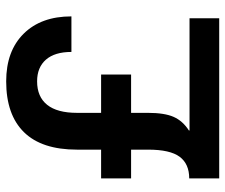

<svg xmlns="http://www.w3.org/2000/svg" viewBox="-74 -655 729 621"><g transform="rotate(-90 290.5 -344.5)"><path d="M542 -96V0H24V-97Q71 -97 94 -128Q117 -159 117 -230V-285H24V-382H117V-460Q117 -574 173.5 -631.5Q230 -689 338 -689Q436 -689 492 -632.5Q548 -576 548 -478H433Q433 -532 408 -560.5Q383 -589 338 -589Q288 -589 262 -556.5Q236 -524 236 -460V-382H360V-285H236V-231Q236 -177 223 -147.5Q210 -118 179 -98V-96Z"/></g></svg>

Font: CST
Style: Medium
Weight: 500
Version: Version 1.00